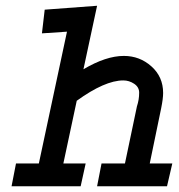

<svg xmlns="http://www.w3.org/2000/svg" viewBox="-20 -653 626 673"><path d="M136.7 -619.1 320.3 -632.8 272.5 -410.2Q351.6 -457 414.1 -457Q469.7 -457 510.7 -420.4Q551.8 -383.8 551.8 -327.1Q551.8 -307.6 544.9 -273.4L504.9 -80.1H584L565.4 0H320.3L335.9 -80.1H418L460 -280.3Q467.8 -303.7 467.8 -328.1Q467.8 -347.7 450.2 -359.4Q432.6 -371.1 412.1 -371.1Q347.7 -371.1 249 -299.8L202.1 -80.1H280.3L262.7 0H20.5L36.1 -80.1H116.2L214.8 -542L127 -536.1Z"/></svg>

Font: Thabit-Bold-Oblique
Style: Bold Oblique
Weight: 700
Designer: Regenerated by Nadim Shaikli
Foundry: MAK Alagha
Version: 0.01